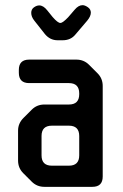

<svg xmlns="http://www.w3.org/2000/svg" viewBox="-20 -716 478 744"><path d="M103 -12Q123 8 152 8H338Q378 8 378 -32V-383Q378 -412 358 -432L325 -465Q305 -485 276 -485H93Q53 -485 53 -445V-434Q53 -394 93 -394H247Q287 -394 287 -354V-351Q287 -311 247 -311H152Q123 -311 103 -291L71 -259Q50 -238 50 -210V-94Q50 -65 70 -45ZM141 -114V-189Q141 -229 181 -229H247Q287 -229 287 -189V-114Q287 -74 247 -74H181Q141 -74 141 -114ZM154 -584Q174 -560 203 -560H223Q254 -560 272 -582L318 -636Q332 -653 332 -667Q332 -680 320.5 -688Q309 -696 300 -696Q284 -696 269 -678L244 -649Q223 -627 214 -627Q204 -627 184 -650L163 -676Q148 -695 132 -695Q122 -695 111.5 -687.5Q101 -680 101 -666Q101 -651 113 -636Z"/></svg>

Font: WDXL Lubrifont TC
Style: Regular
Weight: 400
Designer: [WDXL Lubrifont] Copyright 2020-2022 (c) NightFurySL2001, Skr-ZERO; [ZCOOL QingKe HuangYou] Copyright 2018-2022 (c) The 
Version: Version 2.001;hotconv 1.1.1;makeotfexe 2.6.0